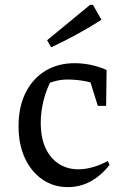

<svg xmlns="http://www.w3.org/2000/svg" viewBox="-20 -758 504 787"><path d="M258 9Q199 9 153 -23Q107 -55 81.5 -111Q56 -167 56 -241Q56 -321 85.5 -379Q115 -437 166.5 -468Q218 -499 286 -499Q319 -499 352.5 -492Q386 -485 417 -471L403 -402Q336 -432 256 -432Q230 -432 204 -425Q178 -418 154 -404L194 -437Q171 -395 159 -348Q147 -301 147 -255Q147 -194 166.5 -151.5Q186 -109 221 -86.5Q256 -64 301 -64Q329 -64 359.5 -72.5Q390 -81 422 -98L429 -82Q357 9 258 9ZM381 -324 335 -471H417L415 -324ZM190 -564 173 -593 349 -738H361L396 -677Q346 -645 294.5 -617Q243 -589 190 -564Z"/></svg>

Font: Piazzolla Thin Medium
Style: Regular
Weight: 500
Version: Version 2.005